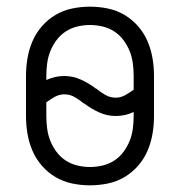

<svg xmlns="http://www.w3.org/2000/svg" viewBox="-20 -548 540 576"><path d="M250 8Q223 8 196.5 2.5Q170 -3 147 -16.5Q124 -30 106 -50.5Q88 -71 77.5 -95.5Q67 -120 62.5 -146.5Q58 -173 58 -200V-320Q58 -347 62.5 -373.5Q67 -400 77.5 -424.5Q88 -449 106 -469.5Q124 -490 147 -503.5Q170 -517 196.5 -522.5Q223 -528 250 -528Q277 -528 303.5 -522.5Q330 -517 353 -503.5Q376 -490 394 -469.5Q412 -449 422.5 -424.5Q433 -400 437.5 -373.5Q442 -347 442 -320V-200Q442 -173 437.5 -146.5Q433 -120 422.5 -95.5Q412 -71 394 -50.5Q376 -30 353 -16.5Q330 -3 303.5 2.5Q277 8 250 8ZM327 -255Q342 -255 355.5 -262.5Q369 -270 381 -279V-320Q381 -339 378.5 -358Q376 -377 369 -394.5Q362 -412 350.5 -427.5Q339 -443 323 -453.5Q307 -464 288 -468.5Q269 -473 250 -473Q231 -473 212 -468.5Q193 -464 177 -453.5Q161 -443 149.5 -427.5Q138 -412 131 -394.5Q124 -377 121.5 -358Q119 -339 119 -320V-308Q132 -314 145.5 -317Q159 -320 173 -320Q199 -320 223 -309Q247 -298 268 -282H269Q281 -272 295.5 -263.5Q310 -255 327 -255ZM250 -47Q269 -47 288 -51.5Q307 -56 323 -66.5Q339 -77 350.5 -92.5Q362 -108 369 -125.5Q376 -143 378.5 -162Q381 -181 381 -200V-212Q368 -206 354.5 -203Q341 -200 327 -200Q301 -200 277 -211Q253 -222 232 -238H231Q219 -248 204.5 -256.5Q190 -265 173 -265Q158 -265 144.5 -257.5Q131 -250 119 -241V-200Q119 -181 121.5 -162Q124 -143 131 -125.5Q138 -108 149.5 -92.5Q161 -77 177 -66.5Q193 -56 212 -51.5Q231 -47 250 -47Z"/></svg>

Font: Iosevka SS18 Light
Style: Regular
Weight: 300
Monospace: yes
Designer: Belleve Invis
Foundry: Belleve Invis
Version: Version 25.1.1; ttfautohint (v1.8.4)